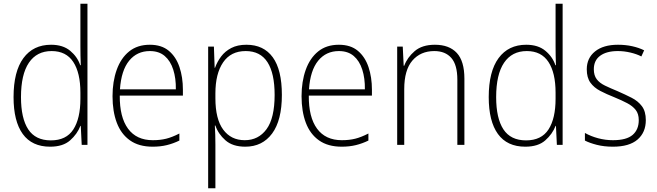

<svg xmlns="http://www.w3.org/2000/svg" viewBox="-20 -780 3540 1034"><path d="M250 10Q152 10 102.5 -58.5Q53 -127 53 -257Q53 -395 106 -467Q159 -539 255 -539Q319 -539 358 -506.5Q397 -474 412 -429H415Q413 -481 413 -530V-760H451V0H420L415 -102H413Q396 -58 357.5 -24Q319 10 250 10ZM254 -24Q337 -24 375 -83Q413 -142 413 -248V-281Q413 -388 374.5 -446.5Q336 -505 258 -505Q178 -505 135.5 -442Q93 -379 93 -257Q93 -143 132 -83.5Q171 -24 254 -24Z M787 -539Q850 -539 889 -506.5Q928 -474 946.5 -419Q965 -364 965 -297V-265H625Q624 -149 669.5 -87Q715 -25 803 -25Q843 -25 875 -33Q907 -41 946 -61V-23Q913 -7 878.5 1.5Q844 10 802 10Q728 10 680 -24Q632 -58 609 -119Q586 -180 586 -262Q586 -341 608.5 -404Q631 -467 675.5 -503Q720 -539 787 -539ZM787 -505Q718 -505 675.5 -453Q633 -401 626 -299H927Q928 -358 913 -405Q898 -452 867 -478.5Q836 -505 787 -505Z M1307 -539Q1400 -539 1449 -471.5Q1498 -404 1498 -269Q1498 -132 1445.5 -61Q1393 10 1301 10Q1233 10 1194 -24.5Q1155 -59 1140 -104H1137Q1140 -55 1140 -1V234H1101V-529H1132L1136 -415H1138Q1150 -448 1171 -476Q1192 -504 1225.5 -521.5Q1259 -539 1307 -539ZM1303 -505Q1223 -505 1181.5 -444Q1140 -383 1140 -277V-251Q1140 -139 1182 -82Q1224 -25 1298 -25Q1372 -25 1415.5 -84.5Q1459 -144 1459 -269Q1459 -385 1420.5 -445Q1382 -505 1303 -505Z M1805 -539Q1868 -539 1907 -506.5Q1946 -474 1964.5 -419Q1983 -364 1983 -297V-265H1643Q1642 -149 1687.5 -87Q1733 -25 1821 -25Q1861 -25 1893 -33Q1925 -41 1964 -61V-23Q1931 -7 1896.5 1.5Q1862 10 1820 10Q1746 10 1698 -24Q1650 -58 1627 -119Q1604 -180 1604 -262Q1604 -341 1626.5 -404Q1649 -467 1693.5 -503Q1738 -539 1805 -539ZM1805 -505Q1736 -505 1693.5 -453Q1651 -401 1644 -299H1945Q1946 -358 1931 -405Q1916 -452 1885 -478.5Q1854 -505 1805 -505Z M2322 -539Q2399 -539 2440 -495Q2481 -451 2481 -356V0H2443V-351Q2443 -431 2410.5 -468Q2378 -505 2319 -505Q2245 -505 2201 -454Q2157 -403 2157 -300V0H2119V-529H2149L2154 -426H2157Q2173 -470 2213 -504.5Q2253 -539 2322 -539Z M2809 10Q2711 10 2661.5 -58.5Q2612 -127 2612 -257Q2612 -395 2665 -467Q2718 -539 2814 -539Q2878 -539 2917 -506.5Q2956 -474 2971 -429H2974Q2972 -481 2972 -530V-760H3010V0H2979L2974 -102H2972Q2955 -58 2916.5 -24Q2878 10 2809 10ZM2813 -24Q2896 -24 2934 -83Q2972 -142 2972 -248V-281Q2972 -388 2933.5 -446.5Q2895 -505 2817 -505Q2737 -505 2694.5 -442Q2652 -379 2652 -257Q2652 -143 2691 -83.5Q2730 -24 2813 -24Z M3458 -133Q3458 -67 3413.5 -28.5Q3369 10 3281 10Q3233 10 3194 0Q3155 -10 3130 -23V-64Q3162 -46 3201 -35.5Q3240 -25 3281 -25Q3354 -25 3387 -53.5Q3420 -82 3420 -133Q3420 -167 3403.5 -188Q3387 -209 3357.5 -224.5Q3328 -240 3289 -256Q3246 -273 3212.5 -290.5Q3179 -308 3159.5 -335Q3140 -362 3140 -407Q3140 -467 3184.5 -503Q3229 -539 3308 -539Q3349 -539 3385 -531Q3421 -523 3449 -509L3434 -476Q3409 -489 3375 -497Q3341 -505 3307 -505Q3247 -505 3212.5 -480Q3178 -455 3178 -407Q3178 -374 3193.5 -353.5Q3209 -333 3238 -319Q3267 -305 3306 -289Q3347 -271 3381.5 -253.5Q3416 -236 3437 -208Q3458 -180 3458 -133Z"/></svg>

Font: Noto Sans Gurmukhi SemiCondensed ExtraLight
Style: Regular
Weight: 200
Width: 4
Designer: Jelle Bosma - Monotype Design Team
Foundry: Monotype Imaging Inc.
Version: Version 2.004; ttfautohint (v1.8.4.7-5d5b)